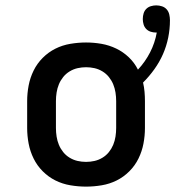

<svg xmlns="http://www.w3.org/2000/svg" viewBox="-20 -686 652 714"><path d="M300 8Q271 8 241.5 3Q212 -2 186 -15Q160 -28 139 -49Q118 -70 105 -96.5Q92 -123 86.5 -152Q81 -181 81 -210V-310Q81 -339 86.5 -368Q92 -397 105 -423.5Q118 -450 139 -471Q160 -492 186 -505Q212 -518 241.5 -523Q271 -528 300 -528Q329 -528 357.5 -523Q386 -518 412 -505.5Q438 -493 459 -473Q480 -453 493 -427Q520 -456 538 -491Q556 -526 563 -565H560Q550 -565 540.5 -568Q531 -571 524 -578Q517 -585 514 -595Q511 -605 511 -615Q511 -626 514 -636Q517 -646 524 -653Q531 -660 541 -663Q551 -666 561 -666Q572 -666 582.5 -662.5Q593 -659 600 -651Q607 -643 609.5 -632Q612 -621 612 -611Q612 -578 605.5 -546Q599 -514 586 -484.5Q573 -455 554 -428.5Q535 -402 512 -379Q516 -362 517.5 -344.5Q519 -327 519 -310V-210Q519 -181 513.5 -152Q508 -123 495 -96.5Q482 -70 461 -49Q440 -28 414 -15Q388 -2 358.5 3Q329 8 300 8ZM300 -84Q316 -84 331.5 -87.5Q347 -91 361 -99.5Q375 -108 385 -120.5Q395 -133 401 -147.5Q407 -162 409.5 -178Q412 -194 412 -210V-310Q412 -326 409.5 -342Q407 -358 401 -372.5Q395 -387 385 -399.5Q375 -412 361 -420.5Q347 -429 331.5 -432.5Q316 -436 300 -436Q284 -436 268.5 -432.5Q253 -429 239 -420.5Q225 -412 215 -399.5Q205 -387 199 -372.5Q193 -358 190.5 -342Q188 -326 188 -310V-210Q188 -194 190.5 -178Q193 -162 199 -147.5Q205 -133 215 -120.5Q225 -108 239 -99.5Q253 -91 268.5 -87.5Q284 -84 300 -84Z"/></svg>

Font: Iosevka Etoile Semibold
Style: Regular
Weight: 600
Designer: Belleve Invis
Foundry: Belleve Invis
Version: Version 22.1.2; ttfautohint (v1.8.4)